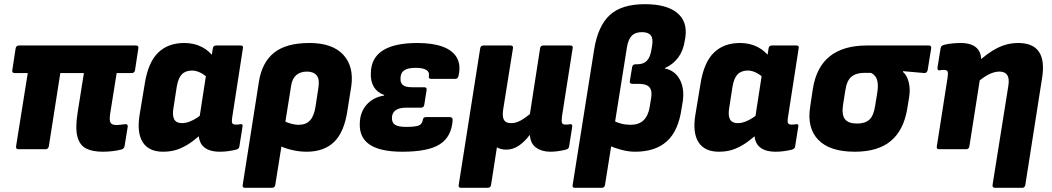

<svg xmlns="http://www.w3.org/2000/svg" viewBox="-20 -715 5039 920"><path d="M472 12Q423 12 392.5 -3.5Q362 -19 351 -60Q340 -101 352 -176L382 -365H269L214 -14Q211 0 198 0H69Q55 0 57 -14L113 -365H50Q36 -365 39 -379L55 -484Q58 -497 71 -497H632Q645 -497 643 -484L627 -379Q625 -365 611 -365H539L508 -171Q503 -139 509.5 -127.5Q516 -116 537 -116Q548 -116 559 -117.5Q570 -119 581 -120Q593 -121 592 -108L577 -15Q574 -2 563 1Q546 6 521.5 9Q497 12 472 12Z M762 12Q693 12 664 -33.5Q635 -79 649 -165L674 -316Q690 -416 737.5 -462.5Q785 -509 863 -509Q910 -509 947 -490Q984 -471 1007 -437L989 -328Q969 -351 945.5 -364Q922 -377 901 -377Q869 -377 851.5 -359Q834 -341 827 -300L811 -197Q805 -161 815 -143Q825 -125 852 -125Q869 -125 888 -132Q907 -139 927 -152.5Q947 -166 968 -186L964 -89Q936 -64 906.5 -41Q877 -18 842 -3Q807 12 762 12ZM1034 12Q977 12 951.5 -16Q926 -44 934 -98L938 -123L935 -146L974 -399L993 -441L1000 -484Q1002 -497 1016 -497H1133Q1147 -497 1144 -484L1093 -155Q1089 -130 1093.5 -124Q1098 -118 1110 -118Q1117 -118 1122.5 -118.5Q1128 -119 1132 -120Q1145 -122 1142 -108L1127 -13Q1126 -1 1108 3Q1090 7 1071.5 9.5Q1053 12 1034 12Z M1154 185Q1140 185 1143 171L1221 -326Q1236 -417 1294 -463Q1352 -509 1463 -509Q1573 -509 1625 -452.5Q1677 -396 1663 -300L1645 -187Q1630 -83 1581.5 -35.5Q1533 12 1449 12Q1412 12 1374 2.5Q1336 -7 1312 -21L1329 -142Q1346 -131 1369 -124Q1392 -117 1411 -117Q1446 -117 1465.5 -138Q1485 -159 1492 -205L1506 -297Q1512 -336 1497 -354Q1482 -372 1451 -372Q1419 -372 1399.5 -355Q1380 -338 1375 -304L1299 171Q1297 185 1283 185Z M1908 12Q1802 12 1751.5 -22Q1701 -56 1704 -124Q1705 -177 1736.5 -213Q1768 -249 1820 -257L1821 -260Q1788 -271 1771.5 -298.5Q1755 -326 1757 -365Q1758 -437 1814 -473Q1870 -509 1979 -509Q2054 -509 2102 -491Q2150 -473 2169.5 -438Q2189 -403 2177 -351Q2174 -337 2161 -337H2046Q2033 -337 2035 -350Q2039 -370 2022.5 -380Q2006 -390 1971 -390Q1935 -390 1917 -378Q1899 -366 1899 -339Q1898 -318 1910.5 -307.5Q1923 -297 1954 -297H2012Q2027 -297 2024 -283L2013 -213Q2011 -199 1997 -199H1925Q1893 -199 1876 -187Q1859 -175 1858 -152Q1857 -128 1872.5 -117.5Q1888 -107 1925 -107Q1972 -107 1987.5 -114Q2003 -121 2006 -141Q2008 -154 2021 -154H2135Q2149 -154 2149 -140Q2144 -60 2088 -24Q2032 12 1908 12Z M2189 185Q2175 185 2178 171L2281 -484Q2283 -497 2297 -497H2426Q2440 -497 2438 -484L2391 -190Q2386 -155 2395 -140Q2404 -125 2428 -125Q2445 -125 2460.5 -131Q2476 -137 2490.5 -147Q2505 -157 2519 -168L2568 -484Q2570 -497 2584 -497H2713Q2727 -497 2724 -484L2673 -159Q2670 -134 2673 -126Q2676 -118 2691 -118Q2698 -118 2703 -118.5Q2708 -119 2713 -120Q2723 -121 2722 -108L2707 -13Q2706 -7 2702 -3Q2698 1 2687 3Q2671 7 2653 9.5Q2635 12 2617 12Q2577 12 2549.5 -7Q2522 -26 2519 -68H2518Q2494 -36 2466 -17Q2438 2 2406 2Q2392 2 2380.5 -1Q2369 -4 2361 -9L2333 171Q2331 185 2317 185Z M2735 185Q2721 185 2724 171L2827 -478Q2845 -590 2901.5 -642.5Q2958 -695 3070 -695Q3174 -695 3224.5 -653.5Q3275 -612 3264 -536L3261 -519Q3254 -472 3229.5 -439Q3205 -406 3166 -389V-387Q3214 -377 3237 -334.5Q3260 -292 3252 -232L3246 -196Q3231 -88 3175.5 -38Q3120 12 3023 12Q2992 12 2958 3Q2924 -6 2892 -20L2915 -139Q2935 -128 2956.5 -122.5Q2978 -117 3002 -117Q3041 -117 3063.5 -138.5Q3086 -160 3093 -202L3100 -245Q3104 -269 3099 -284Q3094 -299 3080 -306Q3066 -313 3042 -313H3010Q2996 -313 2998 -327L3009 -393Q3011 -407 3025 -407H3032Q3053 -407 3067 -414.5Q3081 -422 3089.5 -438Q3098 -454 3102 -480L3105 -498Q3110 -531 3098 -546Q3086 -561 3056 -561Q3024 -561 3007 -543.5Q2990 -526 2984 -488L2879 171Q2877 185 2863 185Z M3425 12Q3356 12 3327 -33.5Q3298 -79 3312 -165L3337 -316Q3353 -416 3400.5 -462.5Q3448 -509 3526 -509Q3573 -509 3610 -490Q3647 -471 3670 -437L3652 -328Q3632 -351 3608.5 -364Q3585 -377 3564 -377Q3532 -377 3514.5 -359Q3497 -341 3490 -300L3474 -197Q3468 -161 3478 -143Q3488 -125 3515 -125Q3532 -125 3551 -132Q3570 -139 3590 -152.5Q3610 -166 3631 -186L3627 -89Q3599 -64 3569.5 -41Q3540 -18 3505 -3Q3470 12 3425 12ZM3697 12Q3640 12 3614.5 -16Q3589 -44 3597 -98L3601 -123L3598 -146L3637 -399L3656 -441L3663 -484Q3665 -497 3679 -497H3796Q3810 -497 3807 -484L3756 -155Q3752 -130 3756.5 -124Q3761 -118 3773 -118Q3780 -118 3785.5 -118.5Q3791 -119 3795 -120Q3808 -122 3805 -108L3790 -13Q3789 -1 3771 3Q3753 7 3734.5 9.5Q3716 12 3697 12Z M4076 12Q3956 12 3901 -45Q3846 -102 3862 -203L3875 -290Q3892 -395 3957 -446Q4022 -497 4133 -497H4430Q4444 -497 4442 -484L4425 -379Q4421 -364 4409 -365L4307 -374V-370Q4318 -361 4326 -344.5Q4334 -328 4337.5 -303.5Q4341 -279 4336 -247L4327 -193Q4310 -91 4248.5 -39.5Q4187 12 4076 12ZM4087 -123Q4125 -123 4145.5 -141.5Q4166 -160 4173 -206L4183 -267Q4188 -298 4185.5 -317.5Q4183 -337 4174.5 -348.5Q4166 -360 4153 -366H4122Q4083 -366 4060 -347.5Q4037 -329 4030 -279L4019 -209Q4013 -163 4029.5 -143Q4046 -123 4087 -123Z M4749 185Q4734 185 4736 171L4812 -306Q4822 -372 4769 -372Q4743 -372 4714 -356.5Q4685 -341 4653 -311L4657 -410Q4711 -461 4759 -485Q4807 -509 4859 -509Q4930 -509 4958.5 -466.5Q4987 -424 4973 -339L4893 171Q4890 185 4879 185ZM4480 0Q4466 0 4469 -14L4520 -340Q4524 -365 4520.5 -372.5Q4517 -380 4503 -380Q4497 -380 4492 -379.5Q4487 -379 4482 -378Q4471 -377 4472 -390L4487 -484Q4489 -492 4492.5 -495Q4496 -498 4507 -501Q4524 -505 4544 -507Q4564 -509 4583 -509Q4638 -509 4663 -482Q4688 -455 4679 -402L4676 -377L4678 -352L4625 -14Q4623 0 4609 0Z"/></svg>

Font: Sofia Sans Black
Style: Italic
Weight: 900
Italic angle: -9°
Version: Version 4.100-B